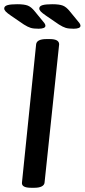

<svg xmlns="http://www.w3.org/2000/svg" viewBox="-40 -887 401 909"><path d="M64 -23 131 -677Q134 -702 180 -702H196Q240 -702 240 -677L171 -23Q170 -11 157.5 -4.5Q145 2 123 2H107Q61 2 64 -23ZM73 -771 13 -812Q-6 -825 -13 -832.5Q-20 -840 -20 -847Q-20 -858 -5 -862.5Q10 -867 41 -867Q75 -867 91.5 -860.5Q108 -854 124 -834L165 -784Q175 -773 175 -765Q175 -758 166.5 -754.5Q158 -751 143 -751Q119 -751 105.5 -755Q92 -759 73 -771ZM239 -771 179 -812Q160 -825 153 -832.5Q146 -840 146 -847Q146 -858 161 -862.5Q176 -867 207 -867Q241 -867 257.5 -860.5Q274 -854 290 -834L331 -784Q341 -773 341 -765Q341 -758 332.5 -754.5Q324 -751 309 -751Q285 -751 271.5 -755Q258 -759 239 -771Z"/></svg>

Font: Asap-MediumItalic
Style: Italic
Weight: 500
Italic angle: -6°
Designer: Pablo Cosgaya
Foundry: Omnibus-Type
Version: Version 2.000; ttfautohint (v1.8)